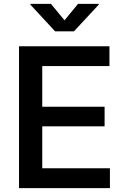

<svg xmlns="http://www.w3.org/2000/svg" viewBox="-20 -965 644 985"><path d="M77.6 0V-727.5H541.5V-626H196.8V-417.5H516.6V-316.9H196.8V-101.6H543.9V0ZM241.2 -945.3 311 -860.8 380.4 -945.3H486.8V-941.4L359.4 -804.2H262.7L135.7 -941.4V-945.3Z"/></svg>

Font: Inter
Style: 540
Weight: 540
Designer: Rasmus Andersson
Foundry: rsms
Version: Version 4.001;git-66647c0bb